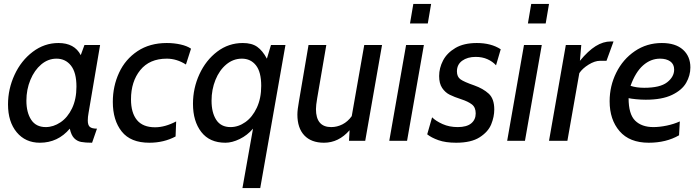

<svg xmlns="http://www.w3.org/2000/svg" viewBox="-20 -720 3575 982"><path d="M21 -186Q21 -265 54.5 -337.5Q88 -410 147.5 -455Q207 -500 279 -500Q361 -500 393 -438L412 -490H492L433 -143Q429 -122 429 -104Q429 -80 439.5 -71Q450 -62 476 -62L451 10Q416 10 395 6Q374 2 359 -13.5Q344 -29 337 -62Q276 10 184 10Q110 10 65.5 -43.5Q21 -97 21 -186ZM371 -277Q371 -349 343 -384.5Q315 -420 269 -420Q226 -420 191 -390.5Q156 -361 135.5 -311.5Q115 -262 115 -205Q115 -145 139.5 -107.5Q164 -70 214 -70Q253 -70 289.5 -94.5Q326 -119 348.5 -166Q371 -213 371 -277Z M557 -199Q557 -279 589 -348Q621 -417 683.5 -458.5Q746 -500 833 -500Q870 -500 903.5 -492.5Q937 -485 957 -471L931 -390Q884 -420 833 -420Q745 -420 697.5 -361.5Q650 -303 650 -212Q650 -143 680.5 -106Q711 -69 773 -69Q824 -69 881 -99L878 -22Q818 10 744 10Q648 10 602.5 -47.5Q557 -105 557 -199Z M1274 -62Q1245 -28 1206 -9Q1167 10 1133 10Q1052 10 1009.5 -45Q967 -100 967 -189Q967 -269 1000 -340.5Q1033 -412 1091 -456Q1149 -500 1222 -500Q1268 -500 1295.5 -480.5Q1323 -461 1345 -420L1366 -490H1440L1311 242H1220ZM1316 -281Q1316 -352 1289 -386Q1262 -420 1217 -420Q1173 -420 1137.5 -390.5Q1102 -361 1082 -311.5Q1062 -262 1062 -205Q1062 -144 1086 -107Q1110 -70 1159 -70Q1199 -70 1235 -95.5Q1271 -121 1293.5 -169Q1316 -217 1316 -281Z M1501 -134Q1501 -158 1509 -202L1558 -490H1649L1602 -216Q1596 -181 1596 -162Q1596 -70 1674 -70Q1704 -70 1731.5 -84Q1759 -98 1779 -126L1843 -490H1934L1848 0H1765L1768 -54Q1712 10 1637 10Q1572 10 1536.5 -27.5Q1501 -65 1501 -134Z M2094 -700H2185L2168 -600H2077ZM2057 -490H2148L2062 0H1971Z M2165 -33 2190 -120Q2209 -101 2243.5 -85.5Q2278 -70 2321 -70Q2367 -70 2390 -89Q2413 -108 2413 -140Q2413 -171 2393.5 -186Q2374 -201 2340 -212Q2303 -224 2280 -235.5Q2257 -247 2241.5 -270Q2226 -293 2226 -331Q2226 -372 2246 -410.5Q2266 -449 2309 -474.5Q2352 -500 2419 -500Q2492 -500 2541 -468L2517 -386Q2500 -405 2473.5 -417Q2447 -429 2413 -429Q2371 -429 2344 -409.5Q2317 -390 2317 -355Q2317 -327 2335.5 -314Q2354 -301 2406 -283Q2451 -267 2479.5 -241Q2508 -215 2508 -160Q2508 -123 2492.5 -84.5Q2477 -46 2433.5 -18Q2390 10 2313 10Q2259 10 2222.5 -3Q2186 -16 2165 -33Z M2697 -700H2788L2771 -600H2680ZM2660 -490H2751L2665 0H2574Z M2874 -490H2953L2946 -409Q2988 -460 3026.5 -484Q3065 -508 3104 -508H3118L3082 -409H3049Q3022 -409 2990.5 -389.5Q2959 -370 2943 -346L2882 0H2788Z M3098 -202Q3098 -280 3132 -348.5Q3166 -417 3227 -458.5Q3288 -500 3365 -500Q3435 -500 3473 -466Q3511 -432 3511 -375Q3511 -334 3489.5 -296.5Q3468 -259 3417 -234.5Q3366 -210 3283 -210Q3259 -210 3233.5 -212.5Q3208 -215 3195 -218Q3195 -136 3228.5 -103Q3262 -70 3322 -70Q3353 -70 3389.5 -77.5Q3426 -85 3457 -99L3453 -28Q3387 10 3298 10Q3200 10 3149 -49Q3098 -108 3098 -202ZM3428 -364Q3428 -392 3408 -406Q3388 -420 3356 -420Q3308 -420 3269 -385.5Q3230 -351 3205 -281Q3235 -271 3275 -271Q3356 -271 3392 -299Q3428 -327 3428 -364Z"/></svg>

Font: Cabin
Style: Italic
Weight: 400
Italic angle: -7°
Designer: Pablo Impallari
Foundry: Pablo Impallari. http://www.impallari.com Igino Marini. http://www.ikern.com
Version: Version 2.200